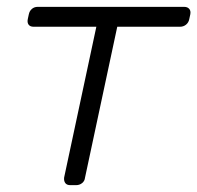

<svg xmlns="http://www.w3.org/2000/svg" viewBox="-20 -540 576 560"><path d="M185 0Q175 0 170.5 -6Q166 -12 167 -22L261 -462H78Q68 -462 63.5 -468Q59 -474 61 -484L64 -498Q66 -508 73 -514Q80 -520 90 -520H517Q527 -520 532 -514Q537 -508 535 -498L532 -484Q530 -474 522.5 -468Q515 -462 505 -462H322L228 -22Q227 -12 219.5 -6Q212 0 202 0Z"/></svg>

Font: Rubik Light Light
Style: Italic
Weight: 300
Italic angle: -12°
Version: Version 2.104